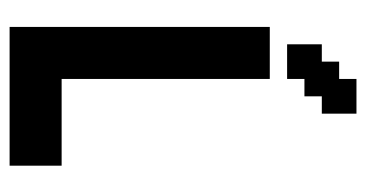

<svg xmlns="http://www.w3.org/2000/svg" viewBox="-206 -576 781 410"><g transform="rotate(90 185.0 -370.5)"><path d="M222.2 -740.7V-666.7H185.2V-629.6H148.1V-592.6H74.1V-666.7H111.1V-703.7H148.1V-740.7ZM148.1 -111.1H333.3V0H37V-555.6H148.1Z"/></g></svg>

Font: Jersey 15
Style: Regular
Weight: 400
Designer: Sarah Cadigan-Fried
Version: Version 1.001; ttfautohint (v1.8.4.7-5d5b)